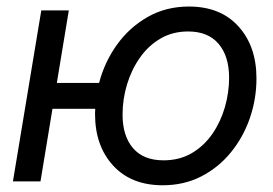

<svg xmlns="http://www.w3.org/2000/svg" viewBox="-20 -547 824 579"><path d="M19 0 104.5 -515.6H187.5L151.4 -296.9H278.8Q295.4 -360.4 333 -412.6Q370.6 -464.8 425.8 -496.1Q481 -527.3 549.8 -527.3Q645 -527.3 699.2 -467.3Q753.4 -407.2 753.4 -310.5Q753.4 -248.5 733.4 -190.7Q713.4 -132.8 676 -87.2Q638.7 -41.5 586.7 -14.9Q534.7 11.7 470.7 11.7Q375.5 11.7 321 -47.9Q266.6 -107.4 266.6 -203.1Q266.6 -210.9 267.1 -218.8H138.2L102.1 0ZM473.1 -63.5Q521.5 -63.5 558.3 -85.2Q595.2 -106.9 620.4 -143.3Q645.5 -179.7 658.2 -223.9Q670.9 -268.1 670.9 -312.5Q670.9 -377.4 639.2 -414.8Q607.4 -452.1 547.4 -452.1Q500.5 -452.1 463.9 -430.7Q427.2 -409.2 401.9 -373Q376.5 -336.9 363 -292.2Q349.6 -247.6 349.6 -201.2Q349.6 -137.2 381.1 -100.3Q412.6 -63.5 473.1 -63.5Z"/></svg>

Font: Inter Display
Style: Italic
Weight: 400
Italic angle: -9.39999°
Designer: Rasmus Andersson
Foundry: rsms
Version: Version 4.000;git-a52131595